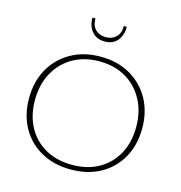

<svg xmlns="http://www.w3.org/2000/svg" viewBox="-114 -880 935 993"><g transform="rotate(15 353.0 -384.0)"><path d="M353 10Q263 10 194.5 -28Q126 -66 88 -134Q50 -202 50 -291Q50 -380 88 -448Q126 -516 194.5 -555Q263 -594 353 -594Q444 -594 512 -555Q580 -516 618 -448Q656 -380 656 -291Q656 -202 618 -134Q580 -66 512 -28Q444 10 353 10ZM353 -15Q435 -15 495.5 -49Q556 -83 590 -145Q624 -207 624 -290Q624 -372 590 -435Q556 -498 495.5 -533.5Q435 -569 353 -569Q272 -569 211 -533.5Q150 -498 116 -435Q82 -372 82 -290Q82 -207 116 -145Q150 -83 211 -49Q272 -15 353 -15ZM351 -675Q308 -675 283.5 -703.5Q259 -732 259 -778H275Q275 -738 296.5 -718Q318 -698 351 -698Q384 -698 405.5 -718Q427 -738 427 -778H443Q443 -732 419 -703.5Q395 -675 351 -675Z"/></g></svg>

Font: Rokkitt Thin
Style: Regular
Weight: 250
Version: Version 3.103